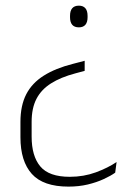

<svg xmlns="http://www.w3.org/2000/svg" viewBox="-20 -514 476 695"><path d="M244.5 -283 286.5 -294V-257.5L253 -248.5Q200 -234.5 164.8 -212.2Q129.5 -190 112 -156.2Q94.5 -122.5 94.5 -73V-19.5Q94.5 51 126 88.5Q157.5 126 232.5 126Q283 126 327 109.8Q371 93.5 402 72.5L397 111Q381 122.5 355.5 134.2Q330 146 297.8 153.8Q265.5 161.5 228 161.5Q136.5 161.5 95.2 115.5Q54 69.5 54 -17V-72.5Q54 -132 75 -172.8Q96 -213.5 138.5 -240.2Q181 -267 244.5 -283ZM265.5 -493.5Q281 -493.5 289 -484.2Q297 -475 297 -456.5V-451.5Q297 -433.5 289 -424.2Q281 -415 265.5 -415Q249.5 -415 241.5 -424.2Q233.5 -433.5 233.5 -451.5V-456.5Q233.5 -475 241.5 -484.2Q249.5 -493.5 265.5 -493.5Z"/></svg>

Font: Anek Devanagari Medium ExtraLight
Style: Regular
Weight: 250
Version: Version 1.003